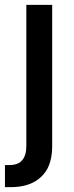

<svg xmlns="http://www.w3.org/2000/svg" viewBox="-37 -566 306 790"><path d="M71.3 -545.9Q97.7 -545.9 177.7 -545.9Q177.7 -400.4 177.7 35.2Q177.7 89.8 158.2 127.9Q137.7 165 99.6 184.6Q61.5 204.1 4.9 204.1Q-1 204.1 -5.9 204.1Q-11.7 204.1 -16.6 204.1Q-16.6 173.8 -16.6 113.3Q-11.7 113.3 -8.8 113.3Q-4.9 113.3 0 113.3Q38.1 113.3 54.7 92.8Q71.3 73.2 71.3 35.2Q71.3 -158.2 71.3 -545.9Z"/></svg>

Font: DeepSea
Style: Medium
Weight: 500
Designer: Stem
Version: Version 3.019;git-0a5106e0b